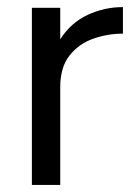

<svg xmlns="http://www.w3.org/2000/svg" viewBox="-20 -522 378 542"><path d="M70 0V-500H150V-411Q180 -458 227.5 -480Q275 -502 327 -502V-427Q283 -427 242.5 -412.5Q202 -398 176 -365Q150 -332 150 -275V0Z"/></svg>

Font: Figtree Light
Style: Regular
Weight: 400
Version: Version 2.002